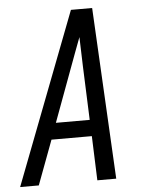

<svg xmlns="http://www.w3.org/2000/svg" viewBox="-65 -778 617 820"><g transform="rotate(-5 244.0 -367.5)"><path d="M-12 0 270 -735H361L400 0H319L312 -190H139L68 0ZM309 -260 300 -490Q299 -522 298 -553.5Q297 -585 296 -616Q284 -585 272.5 -553.5Q261 -522 249 -490L164 -260Z"/></g></svg>

Font: Iosevka SS04 Oblique
Style: Regular
Weight: 400
Italic angle: -9°
Monospace: yes
Designer: Belleve Invis
Foundry: Belleve Invis
Version: Version 19.0.0; ttfautohint (v1.8.4)